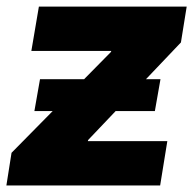

<svg xmlns="http://www.w3.org/2000/svg" viewBox="-21 -566 597 586"><path d="M-1.5 0 14.2 -99.6 317.4 -407.2 318.8 -410.6H74.7L97.7 -545.9H548.8L531.2 -436.5L248 -138.7L247.1 -135.3H489.7L467.8 0ZM84 -227.1 101.1 -324.2H468.8L451.7 -227.1Z"/></svg>

Font: Inter Tight ExtraBold
Style: Italic
Weight: 800
Italic angle: -9.39999°
Designer: Rasmus Andersson
Foundry: rsms
Version: Version 3.004